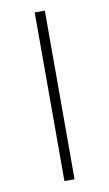

<svg xmlns="http://www.w3.org/2000/svg" viewBox="-82 -741 445 784"><g transform="rotate(-10 141.0 -349.5)"><path d="M162.1 0H120.1V-699.2H162.1Z"/></g></svg>

Font: Montserrat Ultra Light
Style: Regular
Weight: 200
Designer: Julieta Ulanovsky
Foundry: Julieta Ulanovsky
Version: Version 3.001;PS 003.001;hotconv 1.0.70;makeotf.lib2.5.58329